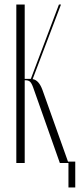

<svg xmlns="http://www.w3.org/2000/svg" viewBox="-20 -719 358 847"><path d="M249 -699 124 -370Q151 -366 167 -323L280 -6H312V108H282V0H244L126 -334Q119 -353 112 -359Q105 -365 92 -365H89V0H52V-699H89V-371H106H116L240 -699Z"/></svg>

Font: Moniqa ExtLt Narrow Display
Style: Regular
Weight: 200
Width: 4
Designer: Rajesh Rajput
Foundry: Rajesh Rajput
Version: Version 1.000